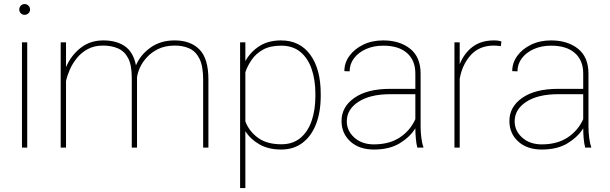

<svg xmlns="http://www.w3.org/2000/svg" viewBox="-20 -741 3061 964"><path d="M76.7 -693.4Q76.7 -704.6 84.5 -712.6Q92.3 -720.7 103.5 -720.7Q114.7 -720.7 122.8 -712.6Q130.9 -704.6 130.9 -693.4Q130.9 -682.1 122.8 -674.3Q114.7 -666.5 103.5 -666.5Q92.3 -666.5 84.5 -674.3Q76.7 -682.1 76.7 -693.4ZM116.7 -528.3V0H90.3V-528.3Z M668 -351.6V0H641.6V-351.6Q641.6 -415 623 -449.7Q604.5 -484.4 571.8 -498.3Q539.1 -512.2 497.1 -512.2Q453.1 -512.2 420.4 -494.4Q387.7 -476.6 365.5 -448.7Q343.3 -420.9 330.1 -390.4Q316.9 -359.9 311.5 -334V0H284.7V-528.3H311.5V-403.8Q335 -460.4 383.1 -499.3Q431.2 -538.1 498.5 -538.1Q564.9 -538.1 607.2 -508.8Q649.4 -479.5 662.6 -413.1Q684.6 -465.3 735.1 -501.7Q785.6 -538.1 856.9 -538.1Q937 -538.1 981.7 -492.4Q1026.4 -446.8 1026.4 -341.8V0H1000V-341.8Q1000 -409.2 981.4 -446.3Q962.9 -483.4 930.2 -498Q897.5 -512.7 855.5 -512.2Q808.6 -511.7 774.2 -494.9Q739.7 -478 716.8 -452.6Q693.8 -427.2 681.9 -400.1Q669.9 -373 668 -351.6Z M1590.3 -269.5V-259.3Q1590.3 -178.7 1566.9 -118.2Q1543.5 -57.6 1499 -23.9Q1454.6 9.8 1392.1 9.8Q1327.6 9.8 1282.2 -16.4Q1236.8 -42.5 1211.9 -82.5V203.1H1185.5V-528.3H1211.9V-434.1Q1237.8 -481 1282.5 -509.5Q1327.1 -538.1 1391.1 -538.1Q1485.4 -538.1 1537.8 -466.3Q1590.3 -394.5 1590.3 -269.5ZM1563.5 -259.3V-269.5Q1563.5 -339.8 1544.7 -394.5Q1525.9 -449.2 1487.8 -480.5Q1449.7 -511.7 1391.6 -511.7Q1335.4 -511.7 1299.6 -491.2Q1263.7 -470.7 1242.9 -439.9Q1222.2 -409.2 1211.9 -378.4V-131.3Q1230.5 -82 1275.1 -49.3Q1319.8 -16.6 1392.6 -16.6Q1450.2 -16.6 1488 -48.1Q1525.9 -79.6 1544.7 -134.3Q1563.5 -189 1563.5 -259.3Z M2075.2 0Q2070.3 -19 2067.9 -45.7Q2065.4 -72.3 2065.4 -96.7Q2039.1 -53.7 1987.5 -22Q1936 9.8 1857.4 9.8Q1783.7 9.8 1739.3 -30.5Q1694.8 -70.8 1694.8 -133.8Q1694.8 -204.6 1759.5 -249.8Q1824.2 -294.9 1939 -294.9H2065.4V-372.1Q2065.4 -438 2023.4 -474.9Q1981.4 -511.7 1904.3 -511.7Q1856.4 -511.7 1818.1 -494.9Q1779.8 -478 1757.6 -448.7Q1735.4 -419.4 1735.4 -382.8L1709 -383.8Q1709 -425.3 1734.1 -460.2Q1759.3 -495.1 1803.5 -516.6Q1847.7 -538.1 1904.3 -538.1Q1986.8 -538.1 2039.3 -496.3Q2091.8 -454.6 2091.8 -371.1V-106.4Q2091.8 -78.1 2095.5 -49.3Q2099.1 -20.5 2105.5 -4.4V0ZM1857.4 -16.1Q1934.1 -16.1 1986.6 -50.3Q2039.1 -84.5 2065.4 -142.6V-268.1H1940.4Q1838.4 -268.1 1779.8 -230Q1721.2 -191.9 1721.2 -131.8Q1721.2 -84 1759.3 -50Q1797.4 -16.1 1857.4 -16.1Z M2497.6 -532.7 2494.6 -509.3Q2486.8 -510.3 2478.3 -511.2Q2469.7 -512.2 2460.4 -512.2Q2386.7 -512.2 2343.8 -464.6Q2300.8 -417 2288.1 -345.7V0H2261.7V-528.3H2288.1V-418.5Q2310.1 -473.6 2352.8 -505.9Q2395.5 -538.1 2460.4 -538.1Q2472.7 -538.1 2481.9 -536.6Q2491.2 -535.2 2497.6 -532.7Z M2918 0Q2913.1 -19 2910.6 -45.7Q2908.2 -72.3 2908.2 -96.7Q2881.8 -53.7 2830.3 -22Q2778.8 9.8 2700.2 9.8Q2626.5 9.8 2582 -30.5Q2537.6 -70.8 2537.6 -133.8Q2537.6 -204.6 2602.3 -249.8Q2667 -294.9 2781.7 -294.9H2908.2V-372.1Q2908.2 -438 2866.2 -474.9Q2824.2 -511.7 2747.1 -511.7Q2699.2 -511.7 2660.9 -494.9Q2622.6 -478 2600.3 -448.7Q2578.1 -419.4 2578.1 -382.8L2551.8 -383.8Q2551.8 -425.3 2576.9 -460.2Q2602.1 -495.1 2646.2 -516.6Q2690.4 -538.1 2747.1 -538.1Q2829.6 -538.1 2882.1 -496.3Q2934.6 -454.6 2934.6 -371.1V-106.4Q2934.6 -78.1 2938.2 -49.3Q2941.9 -20.5 2948.2 -4.4V0ZM2700.2 -16.1Q2776.9 -16.1 2829.3 -50.3Q2881.8 -84.5 2908.2 -142.6V-268.1H2783.2Q2681.2 -268.1 2622.6 -230Q2564 -191.9 2564 -131.8Q2564 -84 2602.1 -50Q2640.1 -16.1 2700.2 -16.1Z"/></svg>

Font: Vazirmatn RD FD Thin
Style: Regular
Weight: 100
Designer: Saber Rastikerdar
Foundry: Saber Rastikerdar
Version: Version 33.003